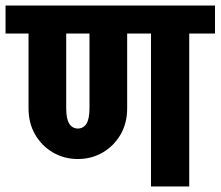

<svg xmlns="http://www.w3.org/2000/svg" viewBox="-45 -673 796 693"><path d="M-25 -552V-653H483V-552ZM237 -99Q186 -99 145.5 -123Q105 -147 81.5 -188Q58 -229 58 -282H194Q194 -244 205 -226.5Q216 -209 237 -209ZM235 -99V-209Q256 -209 267 -226.5Q278 -244 278 -282H414Q414 -229 390.5 -188Q367 -147 326.5 -123Q286 -99 235 -99ZM58 -282V-630H194V-282ZM278 -282V-630H414V-282ZM500 0V-639H638V0ZM408 -552V-653H731V-552Z"/></svg>

Font: Akshar Light SemiBold
Style: Regular
Weight: 600
Version: Version 1.100